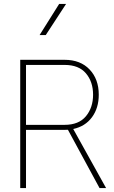

<svg xmlns="http://www.w3.org/2000/svg" viewBox="-20 -953 578 973"><path d="M279.8 -933.1H314.9L211.9 -775.4H180.7ZM111.8 0H82.5V-649.9H307.1Q387.7 -649.9 434.1 -600.8Q480.5 -551.8 480.5 -473.1Q480.5 -405.8 446.3 -359.1Q412.1 -312.5 351.1 -299.3L517.6 0H484.4L324.2 -295.4Q315.9 -294.9 307.1 -294.9H111.8ZM111.8 -624V-320.3H307.1Q379.4 -320.3 415.5 -364Q451.7 -407.7 451.7 -473.1Q451.7 -538.6 415.5 -581.3Q379.4 -624 307.1 -624Z"/></svg>

Font: Estedad-FD Thin
Style: Regular
Weight: 100
Designer: Amin Abedi
Version: Version 7.3